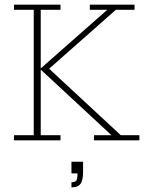

<svg xmlns="http://www.w3.org/2000/svg" viewBox="-20 -603 619 825"><path d="M40 0V-22H125V-561H40V-583H240V-561H155V-309L441 -561H366V-583H558V-561H478L179 -297L180 -318L499 -22H579V0H384V-22H459L155 -304V-22H240V0ZM287 202V180Q304 180 308.5 172Q313 164 313 142H287V92H337V136Q337 158 332.5 173Q328 188 317.5 195Q307 202 287 202Z"/></svg>

Font: Rokkitt Thin
Style: Regular
Weight: 250
Version: Version 3.103